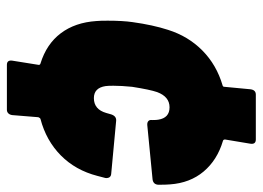

<svg xmlns="http://www.w3.org/2000/svg" viewBox="-120 -620 744 543"><g transform="rotate(90 251.5 -349.0)"><path d="M304 -292Q309 -307 322 -306L472 -292Q485 -291 484 -276L478 -253Q462 -191 420 -149.5Q378 -108 317 -92Q314 -91 312 -86L306 -12Q305 -5 301 -1Q297 3 291 3H164Q150 3 152 -12L164 -87Q164 -91 160 -92Q105 -109 74.5 -149.5Q44 -190 40 -250Q39 -260 39 -282Q39 -324 43 -352Q51 -410 65 -453Q83 -510 123.5 -550Q164 -590 222 -607Q226 -608 226 -612L233 -686Q235 -701 248 -701H375Q389 -701 387 -686L375 -614Q375 -609 379 -608Q433 -592 465.5 -553.5Q498 -515 502 -458Q503 -447 503 -425Q502 -411 488 -409L334 -394H332Q326 -394 322.5 -397.5Q319 -401 320 -408Q320 -420 319 -425Q314 -457 284 -457Q254 -457 241 -422Q234 -402 226 -351Q223 -321 223 -298Q223 -283 224 -276Q229 -243 258 -243Q290 -243 300 -278Z"/></g></svg>

Font: Barlow Semi Condensed Black
Style: Italic
Weight: 900
Width: 4
Italic angle: -7°
Designer: Jeremy Tribby
Foundry: Tribby Type
Version: Version 1.408